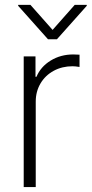

<svg xmlns="http://www.w3.org/2000/svg" viewBox="-20 -759 372 779"><path d="M76.2 -530.3H124V-447.3H127.9Q145 -488.3 185.5 -513.2Q226.1 -538.1 277.3 -538.1L302.7 -537.1V-487.3Q285.2 -490.2 274.4 -490.2Q231.9 -490.2 197.8 -471.7Q163.6 -453.1 144.3 -420.4Q125 -387.7 125 -346.7V0H76.2ZM193.4 -637.7 283.2 -739.3H332V-735.4L210.9 -599.6H174.8L53.7 -735.4V-739.3H103.5Z"/></svg>

Font: Pretendard ExtraLight
Style: Regular
Weight: 200
Designer: Base glyphs from Inter by Rasmus Andersson; Hangeul glyphs from Noto Sans CJK(Source Han Sans) by Jang Soo-young and Kan
Foundry: Kil Hyung-jin
Version: Version 1.309